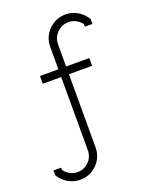

<svg xmlns="http://www.w3.org/2000/svg" viewBox="-160 -747 828 1047"><g transform="rotate(-20 254.0 -223.5)"><path d="M121.1 213.9Q85 213.9 54 196.5Q22.9 179.2 3.9 149.9L0 144V116.2H44.9V129.9Q58.1 147.9 78.4 158.9Q98.6 169.9 121.1 169.9Q159.7 169.9 186.8 142.6Q213.9 115.2 213.9 76.2V-348.1H106.9V-393.1H213.9V-522Q213.9 -580.1 254.4 -620.6Q294.9 -661.1 353 -661.1Q388.7 -661.1 419.4 -643.3Q450.2 -625.5 469.2 -596.2L473.1 -590.8V-562H429.2V-577.1Q416 -594.7 395.8 -605.5Q375.5 -616.2 353 -616.2Q314.5 -616.2 286.6 -588.4Q258.8 -560.5 258.8 -522V-393.1H393.1V-348.1H258.8V76.2Q258.8 133.8 218.8 173.8Q178.7 213.9 121.1 213.9Z"/></g></svg>

Font: Rawengulk
Style: Demibold
Weight: 600
Version: Version 0.92